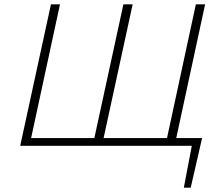

<svg xmlns="http://www.w3.org/2000/svg" viewBox="-20 -678 1031 893"><path d="M787 0 794 -36H921L895 0ZM835 195 879 -36H920L867 195ZM74 0 217 -658H259L117 0ZM411 0 554 -658H597L454 0ZM749 0 891 -658H934L792 0ZM87 0 94 -36H786L778 0Z"/></svg>

Font: Ysabeau Infant ExtraLight
Style: Italic
Weight: 250
Italic angle: -12°
Designer: Christian Thalmann (Catharsis Fonts)
Version: Version 2.001;gftools[0.9.30]; featfreeze: ss01,ss02,lnum